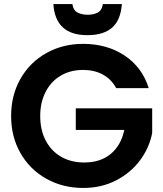

<svg xmlns="http://www.w3.org/2000/svg" viewBox="-20 -924 808 950"><path d="M338 -904Q343 -872 364.5 -861.5Q386 -851 414 -851Q442 -851 463 -861.5Q484 -872 489 -904H583Q577 -824 534.5 -787Q492 -750 412 -750Q254 -750 244 -904ZM555 -488Q531 -532 489 -555Q447 -578 391 -578Q329 -578 281 -550Q233 -522 206 -470Q179 -418 179 -350Q179 -280 206.5 -228Q234 -176 283 -148Q332 -120 397 -120Q477 -120 528 -162.5Q579 -205 595 -281H355V-388H733V-266Q719 -193 673 -131Q627 -69 554.5 -31.5Q482 6 392 6Q291 6 209.5 -39.5Q128 -85 81.5 -166Q35 -247 35 -350Q35 -453 81.5 -534.5Q128 -616 209.5 -661.5Q291 -707 391 -707Q509 -707 596 -649.5Q683 -592 716 -488Z"/></svg>

Font: Fz Poppins SemBd
Style: Regular
Weight: 600
Designer: Ninad Kale (Devanagari), Jonny Pinhorn (Latin)
Foundry: Indian Type Foundry
Version: Vit hóa bi Vntype.Com & FontZin.Com